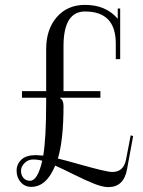

<svg xmlns="http://www.w3.org/2000/svg" viewBox="-20 -747 585 786"><path d="M240 -374H391V-347H226V-345Q240 -338 240 -313Q240 -175 217 -98Q246 -91 301 -75.5Q356 -60 391 -51.5Q426 -43 440 -43Q486 -43 496 -94L515 -193L525 -190L500 -54Q487 19 423 19Q401 19 367.5 6Q334 -7 279.5 -34Q225 -61 206 -69Q170 18 108 18Q82 18 65 -1Q48 -20 48 -48Q48 -75 67.5 -93.5Q87 -112 127 -112Q135 -112 157 -110Q169 -181 169 -328V-347H70V-374H169V-546Q169 -627 212.5 -677Q256 -727 328 -727Q414 -727 462 -670V-712H472V-657V-505H454V-569Q454 -700 328 -700Q240 -700 240 -558ZM153 -89Q136 -94 115 -94Q95 -94 80.5 -79.5Q66 -65 66 -48Q66 -30 76 -18.5Q86 -7 103 -7Q134 -7 153 -89Z"/></svg>

Font: FoglihtenNo06
Style: Regular
Weight: 500
Designer: gluk (gluksza@wp.pl)
Foundry: gluk (gluksza@wp.pl)
Version: Version 0.76